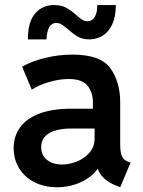

<svg xmlns="http://www.w3.org/2000/svg" viewBox="-20 -749 579 776"><path d="M35.2 -150.4Q35.2 -198.7 61.8 -234.9Q88.4 -271 140.4 -290.3Q192.4 -309.6 265.6 -309.6H355.5V-334Q356 -373.5 334.7 -401.6Q313.5 -429.7 256.8 -429.7Q220.7 -429.7 178.5 -417.5Q136.2 -405.3 108.4 -386.7L69.3 -479.5Q105 -500.5 160.4 -514.4Q215.8 -528.3 272.5 -528.3Q386.7 -528.3 426.3 -472.9Q465.8 -417.5 465.8 -335.9V-166Q465.8 -134.3 472.7 -118.2Q479.5 -102.1 497.1 -95.7L507.8 -91.8L465.8 7.8L451.2 2Q419.9 -10.3 400.9 -28.1Q381.8 -45.9 375.5 -66.4H374.5Q352.1 -34.2 307.6 -13.2Q263.2 7.8 210 7.8Q159.7 7.8 119.9 -12.2Q80.1 -32.2 57.6 -68.4Q35.2 -104.5 35.2 -150.4ZM231.4 -84Q258.8 -84 289.3 -95.7Q319.8 -107.4 341.1 -131.3Q362.3 -155.3 362.3 -189.5V-229.5H268.6Q210 -229.5 178.2 -210.4Q146.5 -191.4 146.5 -154.3Q146.5 -121.6 170.2 -102.8Q193.8 -84 231.4 -84ZM199.2 -728.5Q227.5 -728.5 246.6 -718.3Q265.6 -708 288.1 -688.5Q301.8 -675.8 312 -669.4Q322.3 -663.1 334 -663.1Q353 -663.6 363.3 -681.2Q373.5 -698.7 373 -728.5H448.2Q448.2 -683.1 434.3 -652.1Q420.4 -621.1 396.5 -605.7Q372.6 -590.3 341.8 -589.8Q314.5 -589.8 295.7 -600.3Q276.9 -610.8 255.9 -629.9Q238.3 -644.5 228.8 -650.4Q219.2 -656.2 207 -656.2Q188.5 -656.2 178.7 -638.4Q168.9 -620.6 168 -589.8H92.8Q92.3 -659.7 121.8 -694.3Q151.4 -729 199.2 -728.5Z"/></svg>

Font: Reddit Sans Vanilla SemiBold
Style: Regular
Weight: 600
Designer: Stephen Hutchings
Foundry: Reddit
Version: Version 1.013